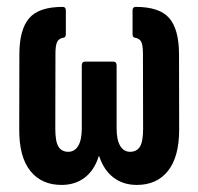

<svg xmlns="http://www.w3.org/2000/svg" viewBox="-20 -517 561 543"><path d="M154.2 6Q97.3 6 65.7 -33.7Q34 -73.3 34.4 -150.9L34.8 -364.9Q35.2 -433.9 62.6 -465.7Q90 -497.5 157.3 -497.5Q166.2 -497.5 166.2 -487.7V-420.9Q166.2 -411.7 160.2 -410.5Q146.7 -408.6 141.8 -398.8Q136.8 -388.9 136.8 -365.1L136.4 -152.8Q136.4 -115.9 145.6 -101.8Q154.8 -87.7 173 -87.7Q191.1 -87.7 201.2 -104.5Q211.3 -121.4 211.3 -154V-331.7Q211.3 -342.7 220.3 -342.7H300.8Q309.8 -342.7 309.8 -331.7V-154Q309.8 -121.4 319.9 -104.5Q330 -87.7 348.1 -87.7Q366.3 -87.7 375.5 -101.8Q384.7 -115.9 384.7 -152.8L384.3 -365.1Q384.3 -388.9 379.4 -398.8Q374.4 -408.6 360.9 -410.5Q354.9 -411.7 354.9 -420.9V-487.7Q354.9 -497.5 363.9 -497.5Q431.1 -497.5 458.5 -465.9Q485.9 -434.3 486.3 -364.9L486.7 -150.9Q486.7 -73.3 455.1 -33.7Q423.5 6 366.9 6Q328.4 6 300.8 -15Q273.3 -36.1 260.6 -75.3H259.3Q247.2 -36.1 220 -15Q192.7 6 154.2 6Z"/></svg>

Font: Sofia Sans Extra Condensed
Style: Regular
Weight: 400
Designer: Botio Nikoltchev, Ani Petrova
Foundry: lettersoup
Version: Version 4.101